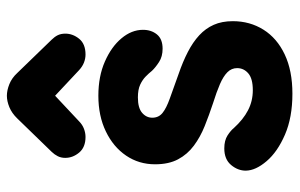

<svg xmlns="http://www.w3.org/2000/svg" viewBox="-172 -658 849 544"><g transform="rotate(-90 252.0 -386.5)"><path d="M258 18Q190.8 18 142 -3.1Q93.2 -24.2 66.9 -55.1Q40.5 -86 40 -113.8Q39.8 -136.2 55.9 -155.6Q72 -175 103 -175Q125.5 -175 139.8 -165.8Q154 -156.5 160.2 -148.5Q185 -121.2 211 -107.8Q237 -94.2 268 -94.2Q300.8 -94.2 315.6 -107Q330.5 -119.8 330.5 -138.5Q330.5 -154.5 318.9 -166.1Q307.2 -177.8 285 -187.4Q262.8 -197 230.8 -207Q197.5 -218 166.4 -230.5Q135.2 -243 110.8 -261.2Q86.2 -279.5 72.1 -306Q58 -332.5 58 -371.2Q58 -417 82.6 -453.2Q107.2 -489.5 151.1 -510.6Q195 -531.8 252.2 -531.8Q307.5 -531.8 349.4 -513.2Q391.2 -494.8 415 -466.2Q438.8 -437.8 439 -405.8Q439.2 -382.2 426.1 -366Q413 -349.8 385.5 -349.8Q363.2 -349.8 347.8 -359.9Q332.2 -370 322.8 -380Q315.8 -388.8 306.5 -397.9Q297.2 -407 283.4 -413.4Q269.5 -419.8 247.5 -419.8Q217.8 -419.8 203.9 -407.9Q190 -396 190 -379Q190 -361 203.4 -350.1Q216.8 -339.2 244.1 -329.5Q271.5 -319.8 313.8 -304.5Q348.8 -292.5 376.4 -278.2Q404 -264 423.5 -246Q443 -228 453.2 -204.9Q463.5 -181.8 463.5 -150.8Q463.5 -102.5 439.4 -64Q415.2 -25.5 369.2 -3.8Q323.2 18 258 18ZM135.5 -568.2Q106.2 -568.2 91.2 -586.2Q76.2 -604.2 76.2 -625.5Q76.2 -637.5 80.9 -646.8Q85.5 -656 93.2 -664L187.8 -761.5Q202.8 -777 219.9 -784Q237 -791 252.2 -791Q267.5 -791 285 -784Q302.5 -777 316.8 -761.5L411.2 -664Q419.2 -656 423.8 -646.8Q428.2 -637.5 428.2 -625.5Q428.2 -604.2 413.6 -586.2Q399 -568.2 369 -568.2Q357.5 -568.2 346.2 -572.6Q335 -577 325 -586.2L205.5 -698.2H299L179.5 -586.2Q170.2 -577 158.6 -572.6Q147 -568.2 135.5 -568.2Z"/></g></svg>

Font: National Park
Style: Regular
Weight: 400
Designer: Andrea Herstowski, Ben Hoepner
Version: Version 1.009